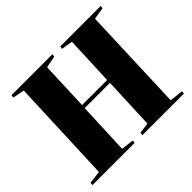

<svg xmlns="http://www.w3.org/2000/svg" viewBox="-165 -945 1160 1160"><g transform="rotate(-45 415.5 -365.0)"><path d="M531 -362H315L301 -28L382 -18L380 0H19L21 -18L103 -28L130 -697L55 -712L58 -730H408L405 -712L329 -697L317 -386H531L544 -700L471 -712L475 -730H820L817 -712L741 -700L716 -28L803 -18L801 0H446L448 -18L517 -28Z"/></g></svg>

Font: Literata 72pt ExtraBold
Style: Italic
Weight: 800
Italic angle: -2°
Designer: Latin by Veronika Burian and Jose Scaglione. Greek by Irene Vlachou. Cyrillic by Vera Evstafieva
Foundry: TypeTogether
Version: Version 3.002